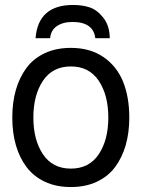

<svg xmlns="http://www.w3.org/2000/svg" viewBox="-20 -734 574 778"><path d="M424.8 -579.1H366.2Q358.4 -645 273.9 -645Q234.4 -645 210 -627.9Q186 -611.3 183.1 -579.1H124Q134.8 -713.9 275.9 -713.9Q312.5 -713.9 341.8 -704.6Q372.6 -694.8 397.9 -663.1Q424.3 -630.4 424.8 -579.1ZM267.1 -540Q345.2 -540 399.4 -502.7Q453.6 -465.3 478.8 -402.8Q503.9 -340.3 503.9 -257.8Q503.9 -196.3 489.3 -145.5Q474.6 -94.7 446 -56.6Q417.5 -18.6 371.8 2.7Q326.2 23.9 267.1 23.9Q208 23.9 162.4 2.7Q116.7 -18.6 87.9 -56.6Q59.1 -94.7 44.4 -145.5Q29.8 -196.3 29.8 -257.8Q29.8 -319.3 44.4 -370.1Q59.1 -420.9 87.6 -459.2Q116.2 -497.6 162.1 -518.8Q208 -540 267.1 -540ZM154.1 -406.7Q115.2 -348.6 115.2 -257.8Q115.2 -167 154.1 -108.9Q192.9 -50.8 267.1 -50.8Q341.3 -50.8 380.1 -108.9Q418.9 -167 418.9 -257.8Q418.9 -348.6 380.1 -406.7Q341.3 -464.8 267.1 -464.8Q192.9 -464.8 154.1 -406.7Z"/></svg>

Font: Miedinger*
Style: Book
Weight: 400
Version: Version 001.000